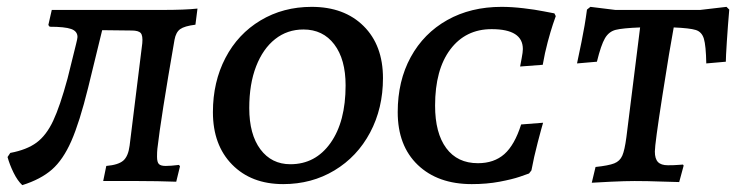

<svg xmlns="http://www.w3.org/2000/svg" viewBox="-20 -528 2147 560"><path d="M439 -94Q438 -85 438 -71Q438 -55 443.5 -49.5Q449 -44 463 -44Q478 -44 502 -47L505 -43L494 2Q438 0 383 0H281L290 -44Q325 -47 339.5 -59.5Q354 -72 358 -103L395 -402Q397 -424 390.5 -431.5Q384 -439 364 -439L278 -440L237 -272Q212 -171 188 -116.5Q164 -62 131.5 -33.5Q99 -5 45 12Q31 -1 19.5 -24.5Q8 -48 2 -70L10 -82Q58 -91 86.5 -112Q115 -133 135 -175.5Q155 -218 177 -299L202 -400Q206 -416 206 -420Q206 -437 187.5 -443.5Q169 -450 125 -450L121 -455L131 -499H452Q521 -499 556 -503L550 -456Q518 -452 505.5 -443Q493 -434 489 -412Q449 -182 439 -94Z M601 -201Q601 -289 637.5 -359Q674 -429 740 -468.5Q806 -508 889 -508Q984 -508 1040.5 -452Q1097 -396 1097 -300Q1097 -212 1059.5 -141.5Q1022 -71 955.5 -31Q889 9 806 9Q713 9 657 -48Q601 -105 601 -201ZM988 -279Q988 -355 955 -398.5Q922 -442 865 -442Q818 -442 782.5 -414Q747 -386 727 -334.5Q707 -283 707 -213Q707 -136 739.5 -92.5Q772 -49 827 -49Q900 -49 944 -111Q988 -173 988 -279Z M1140 -201Q1140 -292 1178 -361.5Q1216 -431 1284.5 -469.5Q1353 -508 1443 -508Q1472 -508 1506.5 -504Q1541 -500 1565.5 -495Q1590 -490 1597 -489L1601 -481Q1599 -476 1592.5 -456.5Q1586 -437 1577.5 -405.5Q1569 -374 1563 -339L1497 -334Q1498 -340 1501.5 -358Q1505 -376 1505 -385Q1505 -443 1414 -443Q1338 -443 1293.5 -384Q1249 -325 1249 -220Q1249 -140 1281.5 -96Q1314 -52 1374 -52Q1421 -52 1451 -78.5Q1481 -105 1500 -165L1564 -170Q1560 -157 1548.5 -113Q1537 -69 1530 -31L1523 -22Q1518 -20 1496 -12.5Q1474 -5 1437 2Q1400 9 1356 9Q1257 9 1198.5 -47Q1140 -103 1140 -201Z M1721 -348 1663 -343Q1666 -357 1676 -405.5Q1686 -454 1692 -500L1702 -508L1775 -499H2022L2099 -508L2107 -500Q2103 -454 2100 -407.5Q2097 -361 2097 -348L2040 -343Q2039 -395 2033 -415Q2027 -435 2009.5 -440.5Q1992 -446 1945 -448Q1934 -390 1912 -249Q1890 -108 1890 -86Q1890 -65 1899 -55.5Q1908 -46 1928 -46Q1946 -46 1957.5 -47Q1969 -48 1972 -48L1974 -45L1961 3Q1946 3 1907.5 1.5Q1869 0 1831 0Q1804 0 1761.5 2Q1719 4 1706 5L1717 -41Q1755 -45 1771.5 -51.5Q1788 -58 1795 -74Q1802 -90 1807 -128L1847 -448Q1796 -446 1776 -441Q1756 -436 1744.5 -416.5Q1733 -397 1721 -348Z"/></svg>

Font: Alegreya SC Medium
Style: Italic
Weight: 500
Italic angle: -7°
Designer: Juan Pablo del Peral
Foundry: Huerta Tipografica
Version: Version 2.007; ttfautohint (v1.6)